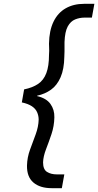

<svg xmlns="http://www.w3.org/2000/svg" viewBox="-20 -831 513 1003"><path d="M250 152Q189 152 154.5 122.5Q120 93 121 34Q122 -9 137 -49.5Q152 -90 166.5 -129.5Q181 -169 182 -206Q182 -226 174 -244.5Q166 -263 146.5 -276Q127 -289 94 -296L106 -364Q150 -373 179 -392.5Q208 -412 222 -449Q236 -486 236 -544Q237 -556 237 -566Q237 -576 236.5 -585Q236 -594 236 -603Q237 -671 259.5 -717.5Q282 -764 323 -787.5Q364 -811 419 -811H473L460 -739H421Q396 -739 372.5 -729.5Q349 -720 334 -693Q319 -666 317 -611Q317 -599 317 -587.5Q317 -576 317 -563Q317 -550 316 -534Q315 -470 296.5 -427.5Q278 -385 246.5 -362.5Q215 -340 174 -331V-329Q222 -318 243.5 -288Q265 -258 264 -218Q263 -172 249 -130.5Q235 -89 220.5 -51.5Q206 -14 205 17Q205 54 225.5 67Q246 80 277 80H316L303 152Z"/></svg>

Font: DM Sans 20pt
Style: Italic
Weight: 400
Italic angle: -10°
Version: Version 4.004;gftools[0.9.30]